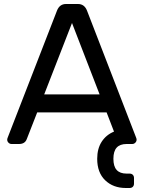

<svg xmlns="http://www.w3.org/2000/svg" viewBox="-20 -720 720 960"><path d="M466 74Q466 23 488.5 -11.5Q511 -46 550 -62L513 -158H166L114 -25Q105 0 75 0H38Q29 0 22.5 -6.5Q16 -13 16 -22Q16 -27 20 -36L265 -667Q278 -700 310 -700H370Q402 -700 415 -667L659 -36Q663 -27 663 -22Q663 -13 656.5 -6.5Q650 0 641 0H613Q580 0 563.5 18Q547 36 547 74Q547 112 563.5 130Q580 148 613 148H628Q638 148 644 154Q650 160 650 170V198Q650 208 644 214Q638 220 628 220H609Q546 220 506 181.5Q466 143 466 74ZM478 -248 340 -605 201 -248Z"/></svg>

Font: Contemporary
Style: Regular
Weight: 400
Designer: Victor Tran
Foundry: Victor Tran
Version: Version 1.100